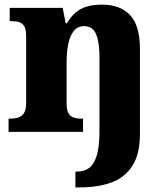

<svg xmlns="http://www.w3.org/2000/svg" viewBox="-20 -570 720 830"><path d="M306 240V172H312Q344 172 365.5 156Q387 140 398.5 101.5Q410 63 410 -4V-322Q410 -387 395.5 -422Q381 -457 344 -457Q315 -457 298.5 -435.5Q282 -414 275 -379.5Q268 -345 268 -305V-122Q268 -94 276 -80.5Q284 -67 298.5 -62Q313 -57 335 -57H339V0H17V-57H20Q43 -57 59 -62Q75 -67 84 -81.5Q93 -96 93 -125V-415Q93 -442 85 -456Q77 -470 62 -474.5Q47 -479 25 -479H22V-536H251L264 -469H269Q286 -498 306.5 -515.5Q327 -533 355 -541.5Q383 -550 421 -550Q500 -550 542.5 -504.5Q585 -459 585 -358V8Q585 97 551.5 148Q518 199 460 219.5Q402 240 327 240Z"/></svg>

Font: Noto Serif Thai ExtraBold
Style: Regular
Weight: 800
Version: Version 2.001